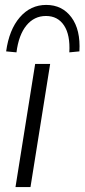

<svg xmlns="http://www.w3.org/2000/svg" viewBox="-20 -761 344 781"><path d="M43 0 123 -501H184L104 0ZM47 -548 5 -552Q17 -640 60.5 -690.5Q104 -741 168 -741Q233 -741 270.5 -690.5Q308 -640 303 -552L262 -548Q266 -619 240.5 -657.5Q215 -696 167 -696Q119 -696 87.5 -657.5Q56 -619 47 -548Z"/></svg>

Font: Mulish Light
Style: Italic
Weight: 300
Italic angle: -9°
Designer: Vernon Adams
Foundry: Vernon Adams
Version: Version 3.603; ttfautohint (v1.8.3)